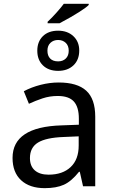

<svg xmlns="http://www.w3.org/2000/svg" viewBox="-20 -978 601 1008"><path d="M416 0 398.9 -76.2H395Q355 -25.9 315.2 -8.1Q275.4 9.8 214.8 9.8Q135.7 9.8 90.8 -31.7Q45.9 -73.2 45.9 -148.9Q45.9 -312 303.2 -319.8L394 -323.2V-355Q394 -416 367.7 -445.1Q341.3 -474.1 283.2 -474.1Q240.7 -474.1 202.9 -461.4Q165 -448.7 131.8 -433.1L105 -499Q145.5 -520.5 193.4 -532.7Q241.2 -544.9 288.1 -544.9Q385.3 -544.9 432.6 -502Q480 -459 480 -365.2V0ZM234.9 -61Q308.6 -61 350.8 -100.8Q393.1 -140.6 393.1 -213.9V-262.2L314 -258.8Q221.7 -255.4 179.4 -229.5Q137.2 -203.6 137.2 -147.9Q137.2 -106 162.8 -83.5Q188.5 -61 234.9 -61ZM396 -712.9Q396 -663.6 365.5 -634.8Q335 -606 285.2 -606Q234.9 -606 205.3 -634.8Q175.8 -663.6 175.8 -711.9Q175.8 -759.3 205.1 -788.1Q234.4 -816.9 285.2 -816.9Q334.5 -816.9 365.2 -788.1Q396 -759.3 396 -712.9ZM340.8 -711.9Q340.8 -738.3 325 -753.2Q309.1 -768.1 285.2 -768.1Q260.7 -768.1 244.9 -753.2Q229 -738.3 229 -711.9Q229 -685.5 243.4 -670.7Q257.8 -655.8 285.2 -655.8Q310.1 -655.8 325.4 -670.7Q340.8 -685.5 340.8 -711.9ZM230 -856V-863.8Q252.4 -884.3 278.3 -913.6Q304.2 -942.9 314.9 -958H445.8V-952.1Q435.5 -940.4 395.5 -914.8Q355.5 -889.2 293 -856Z"/></svg>

Font: NotoPenekeko
Style: Regular
Weight: 400
Designer: Monotype Design team
Foundry: Monotype Imaging Inc.
Version: Version 1.04